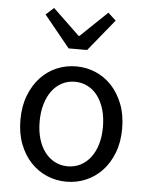

<svg xmlns="http://www.w3.org/2000/svg" viewBox="-54 -790 649 846"><g transform="rotate(5 271.0 -367.0)"><path d="M271 12Q226 12 185.5 -5Q145 -22 114 -54.5Q83 -87 64.5 -134.5Q46 -182 46 -242Q46 -303 64.5 -350.5Q83 -398 114 -431Q145 -464 185.5 -481Q226 -498 271 -498Q316 -498 356.5 -481Q397 -464 428 -431Q459 -398 477.5 -350.5Q496 -303 496 -242Q496 -182 477.5 -134.5Q459 -87 428 -54.5Q397 -22 356.5 -5Q316 12 271 12ZM271 -56Q302 -56 328 -69.5Q354 -83 372.5 -107.5Q391 -132 401 -166Q411 -200 411 -242Q411 -284 401 -318.5Q391 -353 372.5 -378Q354 -403 328 -416.5Q302 -430 271 -430Q240 -430 214 -416.5Q188 -403 169.5 -378Q151 -353 141 -318.5Q131 -284 131 -242Q131 -200 141 -166Q151 -132 169.5 -107.5Q188 -83 214 -69.5Q240 -56 271 -56ZM230 -574 116 -714 151 -746 269 -633H273L391 -746L426 -714L312 -574Z"/></g></svg>

Font: SourceSansPro
Style: Book
Weight: 400
Designer: Paul D. Hunt
Foundry: Adobe Systems Incorporated
Version: Version 2.021;PS 2.000;hotconv 1.0.86;makeotf.lib2.5.63406